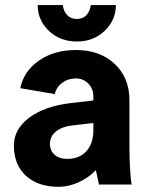

<svg xmlns="http://www.w3.org/2000/svg" viewBox="-20 -720 577 749"><path d="M493.2 0H366.2Q365.7 -2.9 360.1 -28.1Q354.5 -53.2 354 -56.2Q325.7 -26.4 286.4 -8.8Q247.1 8.8 209 8.8Q127.9 8.8 81.1 -34.4Q34.2 -77.6 34.2 -151.9Q34.2 -216.3 94 -261Q153.8 -305.7 255.9 -317.9L344.2 -328.1V-342.8Q344.2 -374 324.5 -394Q304.7 -414.1 274.9 -414.1Q245.6 -414.1 222.7 -397Q199.7 -379.9 193.8 -353L59.1 -376Q72.8 -442.4 131.8 -483.6Q190.9 -524.9 276.9 -524.9Q368.7 -524.9 426.8 -471.2Q484.9 -417.5 484.9 -329.1V-154.8Q484.9 -59.6 493.2 0ZM242.2 -100.1Q289.6 -100.1 316.9 -130.1Q344.2 -160.2 344.2 -211.9V-240.2L264.2 -231Q222.7 -226.6 198.7 -207.3Q174.8 -188 174.8 -159.2Q174.8 -132.3 193.1 -116.2Q211.4 -100.1 242.2 -100.1ZM279.8 -558.1Q213.9 -558.1 170.4 -599.9Q127 -641.6 127 -700.2H225.1Q227.5 -676.8 241.7 -661.4Q255.9 -646 279.8 -646Q303.7 -646 317.6 -661.4Q331.5 -676.8 334 -700.2H432.1Q432.1 -642.1 388.7 -600.1Q345.2 -558.1 279.8 -558.1Z"/></svg>

Font: LT Superior
Style: Bold
Weight: 400
Designer: Daniel Lyons
Foundry: LyonsType
Version: Version 1.000